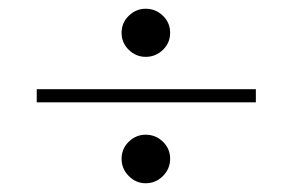

<svg xmlns="http://www.w3.org/2000/svg" viewBox="-20 -574 663 439"><path d="M313 -266Q336 -266 352.5 -250Q369 -234 369 -211Q369 -188 352.5 -171.5Q336 -155 313 -155Q291 -155 274.5 -171.5Q258 -188 258 -211Q258 -234 274.5 -250Q291 -266 313 -266ZM313 -554Q336 -554 352.5 -538Q369 -522 369 -499Q369 -476 352.5 -460Q336 -444 313 -444Q291 -444 274.5 -460Q258 -476 258 -499Q258 -522 274.5 -538Q291 -554 313 -554ZM565 -370V-340H64V-370Z"/></svg>

Font: Playfair Display Black
Style: Regular
Weight: 900
Designer: Claus Eggers Sørensen
Foundry: Claus Eggers Sørensen
Version: Version 1.203